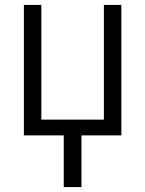

<svg xmlns="http://www.w3.org/2000/svg" viewBox="-20 -550 590 780"><path d="M239 210V0H77V-530H148V-64H402V-530H473V0H311V210Z"/></svg>

Font: Lode Term
Style: Regular
Weight: 400
Monospace: yes
Designer: Belleve Invis
Foundry: Belleve Invis
Version: Version 29.2.0